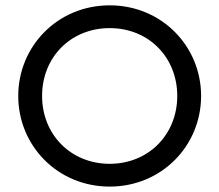

<svg xmlns="http://www.w3.org/2000/svg" viewBox="-20 -689 827 724"><path d="M393.6 -668.9C197.3 -668.9 48.8 -514.6 48.8 -327.1C48.8 -139.6 197.3 14.6 393.6 14.6C589.8 14.6 738.3 -139.6 738.3 -327.1C738.3 -514.6 589.8 -668.9 393.6 -668.9ZM393.6 -583C540 -583 648.4 -473.6 648.4 -327.1C648.4 -181.6 540 -71.3 393.6 -71.3C247.1 -71.3 138.7 -181.6 138.7 -327.1C138.7 -473.6 247.1 -583 393.6 -583Z"/></svg>

Font: Sen-gleads
Style: Regular
Weight: 400
Designer: Kosal Sen, Philatype
Foundry: Philatype
Version: Version 1.004; ttfautohint (v1.8.3)